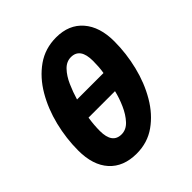

<svg xmlns="http://www.w3.org/2000/svg" viewBox="-161 -662 779 779"><g transform="rotate(-45 228.5 -272.5)"><path d="M180.2 9.8Q104.5 9.8 62.7 -36.6Q21 -83 21 -167Q21 -235.8 37.8 -304.4Q54.7 -373 87.9 -429.7Q121.1 -486.3 169.9 -520.8Q218.8 -555.2 282.2 -555.2Q355.5 -555.2 396.7 -507.6Q438 -460 438 -377Q438 -307.6 421.1 -239Q404.3 -170.4 371.3 -114.3Q338.4 -58.1 290.5 -24.2Q242.7 9.8 180.2 9.8ZM164.1 -316.9H315.9Q318.8 -333.5 319.8 -350.8Q320.8 -368.2 320.8 -381.8Q320.8 -456.1 268.1 -456.1Q242.2 -456.1 222.2 -435.1Q202.1 -414.1 188 -382.1Q173.8 -350.1 164.1 -316.9ZM191.9 -88.9Q218.8 -88.9 239.5 -111.3Q260.3 -133.8 274.9 -167Q289.6 -200.2 296.9 -231.9H145Q142.1 -213.9 140.6 -195.1Q139.2 -176.3 139.2 -161.1Q139.2 -88.9 191.9 -88.9Z"/></g></svg>

Font: Open Sans Condensed
Style: Bold Italic
Weight: 700
Width: 3
Italic angle: -12°
Designer: Monotype Design Team
Foundry: Monotype Imaging Inc.
Version: Version 3.003; ttfautohint (v1.8.4)